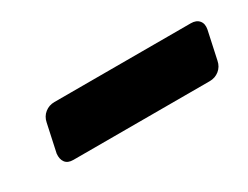

<svg xmlns="http://www.w3.org/2000/svg" viewBox="-28 -812 396 306"><g transform="rotate(-30 169.5 -658.5)"><path d="M49 -611Q39 -611 34.5 -617Q30 -623 31 -633L42 -684Q44 -694 51.5 -700Q59 -706 69 -706H320Q330 -706 335 -700Q340 -694 338 -684L327 -633Q325 -623 317.5 -617Q310 -611 300 -611Z"/></g></svg>

Font: Rubik Medium
Style: Italic
Weight: 500
Italic angle: -12°
Designer: Hubert and Fischer
Foundry: Hubert and Fischer
Version: Version 2.300;gftools[0.9.30]